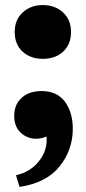

<svg xmlns="http://www.w3.org/2000/svg" viewBox="-20 -537 341 757"><path d="M164 16Q164 6 163 1Q144 10 123 10Q87 10 61.5 -14Q36 -38 36 -80Q36 -125 65.5 -151.5Q95 -178 144 -178Q205 -178 236 -136Q267 -94 267 -29Q267 54 215 119Q163 184 57 200L43 154Q99 141 131.5 101Q164 61 164 16ZM38 -411Q38 -459 69.5 -488Q101 -517 149 -517Q197 -517 228.5 -488Q260 -459 260 -411Q260 -362 229 -333.5Q198 -305 149 -305Q100 -305 69 -333.5Q38 -362 38 -411Z"/></svg>

Font: Minipax
Style: Bold
Weight: 700
Designer: Raphaël Ronot, Igor Stepanchenko (Cyrillic)
Foundry: steppetype
Version: Version 1.002